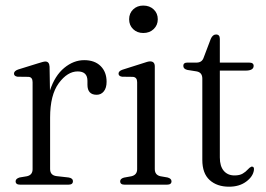

<svg xmlns="http://www.w3.org/2000/svg" viewBox="-20 -680 980 707"><path d="M162.5 -434.5 164 -347Q182 -401.5 216.5 -430Q251 -458.5 290 -458.5Q328.5 -458.5 350.5 -436.8Q372.5 -415 372.5 -379Q372.5 -356 362.2 -343.5Q352 -331 336 -331Q302 -331 302 -368V-382.5Q302 -417 266 -417Q228.5 -417 196.5 -373.8Q164.5 -330.5 164.5 -247V-57.5Q164.5 -34.5 188 -31.5L232.5 -26.5Q248.5 -24 248.5 -12.5Q248.5 0 232 0H54Q37.5 0 37.5 -12.5Q37.5 -22 52 -26.5L79 -31Q100 -35.5 100 -57V-377.5Q100 -396 85 -397L44.5 -397.5Q31.5 -399.5 31.5 -409Q31.5 -418.5 46.5 -424L119 -446.5Q140.5 -453.5 147 -453.5Q161.5 -453.5 162.5 -434.5Z M507.5 -558.5Q485 -558.5 470.2 -572.8Q455.5 -587 455.5 -609Q455.5 -631 470.2 -645.2Q485 -659.5 507.5 -659.5Q531 -659.5 546 -645.2Q561 -631 561 -609Q561 -587.5 546 -573Q531 -558.5 507.5 -558.5ZM550 -435.5V-57.5Q550 -35.5 571 -31L597 -26.5Q611.5 -22.5 611.5 -12.5Q611.5 0 595 0H438.5Q422.5 0 422.5 -12.5Q422.5 -22 436.5 -26L464 -31Q485 -36 485 -57V-377.5Q485 -395.5 469.5 -397L429.5 -397.5Q416.5 -399.5 416.5 -409Q416.5 -418.5 431.5 -423.5L504 -446.5Q525 -454 532.5 -454Q550 -454 550 -435.5Z M704.5 -417 670 -422.5Q655 -426 655 -437.5Q655 -449.5 669.5 -449.5H703.5Q724 -449.5 730 -468L756 -536.5Q763 -553 775.5 -553Q789.5 -553 789.5 -537V-449.5H897.5Q914 -449.5 914 -437.5Q914 -420 884 -420H789.5V-100Q789.5 -68 804 -51Q818.5 -34 843.5 -34Q862.5 -34 873.8 -40.8Q885 -47.5 892 -55.5Q899 -63.5 906 -66.5Q917 -67.5 915 -53.5Q911.5 -29.5 886.2 -11Q861 7.5 823.5 7.5Q779 7.5 752 -17Q725 -41.5 725 -91V-390.5Q725 -413 704.5 -417Z"/></svg>

Font: Fraunces 72pt Soft Light
Style: Regular
Weight: 300
Version: Version 1.000;[b76b70a41]